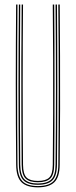

<svg xmlns="http://www.w3.org/2000/svg" viewBox="-20 -820 334 846"><path d="M147 5.5Q97.8 5.5 74.8 -17.1Q51.8 -39.8 51.2 -93.5Q50.2 -188.8 49.9 -278Q49.5 -367.2 49.5 -453.6Q49.5 -540 49.9 -626Q50.2 -712 51 -800H57Q56.2 -720.5 55.9 -627.8Q55.5 -535 55.5 -439.6Q55.5 -344.2 55.9 -255.5Q56.2 -166.8 57 -95.2Q57.8 -44.2 78.4 -22.2Q99 -0.2 147 -0.2Q195.2 -0.2 216 -22.2Q236.8 -44.2 237 -95.2Q237.8 -166 238.2 -251.2Q238.8 -336.5 238.8 -429.8Q238.8 -523 238.4 -617.4Q238 -711.8 237 -800H243.2Q244.2 -688.5 244.6 -574Q245 -459.5 244.8 -340Q244.5 -220.5 243 -93.5Q242.5 -39.5 219.4 -17Q196.2 5.5 147 5.5ZM147 -5.8Q103.2 -5.8 83.5 -25.5Q63.8 -45.2 63.2 -94.8Q62.5 -168.2 62 -254.1Q61.5 -340 61.5 -432.4Q61.5 -524.8 62 -618.2Q62.5 -711.8 63.2 -800H69.2Q68.5 -720 68.1 -627.8Q67.8 -535.5 67.8 -440.8Q67.8 -346 68.1 -257.1Q68.5 -168.2 69.2 -94.5Q69.8 -47.5 88.2 -29.5Q106.8 -11.5 147 -11.5Q187.5 -11.5 206 -29.4Q224.5 -47.2 224.8 -94.5Q225.5 -167.5 226 -253.4Q226.5 -339.2 226.5 -431.9Q226.5 -524.5 226 -618.1Q225.5 -711.8 224.8 -800H231Q231.8 -719.8 232.1 -627.5Q232.5 -535.2 232.5 -440.8Q232.5 -346.2 232.1 -257.4Q231.8 -168.5 231 -94.8Q230.8 -45.5 211 -25.6Q191.2 -5.8 147 -5.8ZM147 -17Q110 -17 93 -33.2Q76 -49.5 75.5 -94.2Q74.5 -189 74.1 -307.8Q73.8 -426.5 74 -553.6Q74.2 -680.8 75.5 -800H81.5Q80.8 -718.5 80.4 -628.4Q80 -538.2 80 -445.8Q80 -353.2 80.4 -263.8Q80.8 -174.2 81.5 -94Q82 -52.5 97.2 -37.6Q112.5 -22.8 147 -22.8Q181.8 -22.8 197 -37.6Q212.2 -52.5 212.5 -94Q213.8 -202.5 214.1 -320.5Q214.5 -438.5 214.1 -560Q213.8 -681.5 212.5 -800H218.8Q219.5 -720.5 219.9 -628Q220.2 -535.5 220.2 -440.1Q220.2 -344.8 219.9 -255.8Q219.5 -166.8 218.8 -94.2Q218.5 -49.2 201.2 -33.1Q184 -17 147 -17Z"/></svg>

Font: Big Shoulders Inline Display Thin ExtraLight
Style: Regular
Weight: 250
Version: Version 2.002